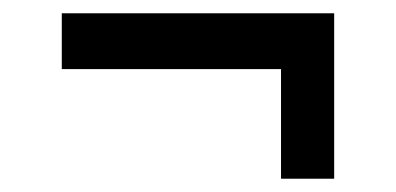

<svg xmlns="http://www.w3.org/2000/svg" viewBox="-20 -317 596 289"><path d="M403 -48V-213H73V-297H483V-48Z"/></svg>

Font: Saira SemiExpanded Medium
Style: Regular
Weight: 500
Width: 6
Designer: Hector Gatti with collaboration of the Omnibus-Type team
Foundry: Omnibus-Type
Version: Version 1.101